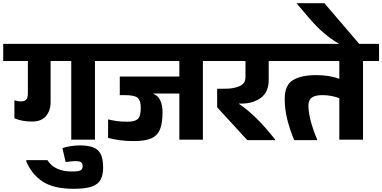

<svg xmlns="http://www.w3.org/2000/svg" viewBox="-70 -881 2387 1199"><path d="M375 -9V-500H246V-243Q246 -191 217.5 -156.5Q189 -122 129 -122Q96 -122 69 -127.5Q42 -133 20 -142V-254H22Q30 -252 40 -250Q50 -248 60 -248Q83 -248 93.5 -258.5Q104 -269 104 -298V-500H-50V-607H624V-500H523V-9Z M94 119H226Q271 190 379 190Q417 190 431.5 183.5Q446 177 446 158Q446 137 434.5 131Q423 125 401 125Q387 125 370.5 127Q354 129 343 131L339 128L320 44Q338 37 369 32Q400 27 428 27Q476 27 508.5 38Q541 49 557.5 78.5Q574 108 574 164Q574 211 558.5 240.5Q543 270 503.5 284Q464 298 390 298Q263 298 194.5 251.5Q126 205 94 126Z M767 0Q717 0 677 -5.5Q637 -11 605 -20V-134L607 -135Q631 -129 660 -125Q689 -121 724 -121Q772 -121 790.5 -137.5Q809 -154 809 -209Q809 -254 789.5 -270.5Q770 -287 708 -287H678V-403H1050V-500H549V-607H1297V-500H1197V-9H1050V-297H888V-295Q917 -284 931 -253.5Q945 -223 945 -180Q945 -113 929.5 -74Q914 -35 875.5 -17.5Q837 0 767 0Z M1474 -6 1286 -211V-327H1338Q1389 -327 1426 -343Q1463 -359 1463 -399V-500H1227V-607H1708V-500H1608V-382Q1608 -306 1559 -270Q1510 -234 1436 -234Q1430 -234 1424 -235V-231Q1477 -196 1533 -140.5Q1589 -85 1647 -11V-6Z M2049 -9V-267Q2030 -276 2001 -281.5Q1972 -287 1944 -287Q1899 -287 1877.5 -272Q1856 -257 1856 -221Q1856 -180 1871 -123.5Q1886 -67 1911 -9V-6H1767Q1739 -74 1723.5 -136.5Q1708 -199 1708 -264Q1708 -350 1760 -381Q1812 -412 1906 -412Q1945 -412 1983 -406Q2021 -400 2047 -389L2049 -390V-500H1654V-607H2297V-500H2197V-9Z M1784 -858V-861H1956L2174 -606H2050L2043 -610Q2001 -634 1954 -673.5Q1907 -713 1858 -771Z"/></svg>

Font: Bakbak One
Style: Regular
Weight: 400
Designer: Saumya Kishore and Sanchit Sawaria
Foundry: A Good Feeling
Version: Version 1.003; ttfautohint (v1.8.3)